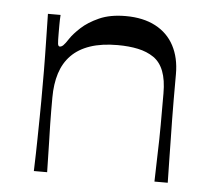

<svg xmlns="http://www.w3.org/2000/svg" viewBox="-42 -544 652 590"><g transform="rotate(5 283.5 -249.5)"><path d="M83 0Q85 -60 85.5 -99.5Q86 -139 86.5 -166.5Q87 -194 87 -216Q87 -238 87 -263Q87 -288 87 -309.5Q87 -331 86.5 -355Q86 -379 85.5 -410.5Q85 -442 84 -485H123Q122 -469 122 -454.5Q122 -440 122 -430Q122 -405 123 -396.5Q124 -388 129 -388Q134 -388 139.5 -393Q145 -398 156 -415Q166 -430 187 -449.5Q208 -469 241.5 -484Q275 -499 323 -499Q377 -499 415 -479Q453 -459 472.5 -422Q492 -385 492 -335Q492 -289 492 -255.5Q492 -222 492.5 -194.5Q493 -167 493.5 -139Q494 -111 494.5 -78Q495 -45 496 0H455Q456 -44 457 -75Q458 -106 458.5 -130Q459 -154 459 -174.5Q459 -195 459 -218Q459 -241 459 -272Q459 -314 448.5 -341Q438 -368 417.5 -382Q397 -396 369 -402Q341 -408 306 -408Q257 -408 221.5 -396Q186 -384 163.5 -361Q141 -338 130.5 -305Q120 -272 120 -230Q120 -208 120 -189.5Q120 -171 120.5 -148Q121 -125 122 -90Q123 -55 124 0Z"/></g></svg>

Font: Ojuju Medium
Style: Regular
Weight: 500
Designer: Chisaokwu Joboson, Mirko Velimirovic
Foundry: Udi Foundry
Version: Version 1.000